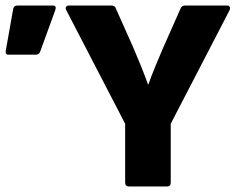

<svg xmlns="http://www.w3.org/2000/svg" viewBox="-20 -675 855 695"><path d="M447 0Q433 0 433 -14V-227L220 -638Q216 -645 219 -650Q222 -655 230 -655H383Q396 -655 399 -645L462 -504Q477 -469 490.5 -435.5Q504 -402 516 -369H517Q529 -403 542.5 -435.5Q556 -468 571 -503L634 -645Q638 -655 650 -655H801Q809 -655 811.5 -650Q814 -645 811 -638L598 -227V-14Q598 0 585 0ZM11 -477Q-2 -477 1 -492L28 -644Q31 -655 43 -655H171Q186 -655 180 -638L125 -487Q121 -477 109 -477Z"/></svg>

Font: Sofia Sans Black
Style: Regular
Weight: 900
Designer: Botio Nikoltchev, Ani Petrova
Foundry: lettersoup
Version: Version 4.100; ttfautohint (v1.8.3)